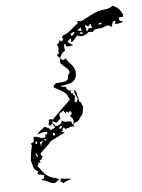

<svg xmlns="http://www.w3.org/2000/svg" viewBox="-54 -676 629 849"><g transform="rotate(-5 260.5 -251.5)"><path d="M170 114Q159 127 148.5 125.5Q138 124 126.5 117Q115 110 99 108Q98 105 102.5 103Q107 101 110 101Q112 99 110 95Q109 92 111 86Q105 86 99 84Q95 81 87 83Q86 76 80 76L83 74Q86 71 87 68Q70 62 66 46Q64 38 62 30.5Q60 23 58 16Q59 9 60 1Q61 -7 62 -15Q63 -24 65 -32.5Q67 -41 69 -49L68 -51Q65 -54 64 -57Q81 -62 79 -71V-86Q96 -86 106 -80.5Q116 -75 129 -79Q132 -81 132 -87V-95Q132 -94 136 -90L143 -99Q135 -107 121 -102Q114 -100 108 -98Q102 -96 97 -95Q103 -104 112 -111L132 -126Q138 -124 146 -120Q154 -116 159 -108Q161 -110 163.5 -112Q166 -114 170 -115Q175 -117 179 -121Q173 -125 166 -140Q164 -137 162.5 -133.5Q161 -130 163 -128Q161 -130 157 -130H151Q150 -133 152 -142Q154 -148 152 -153Q156 -160 171 -155Q188 -173 208.5 -193Q229 -213 253 -235Q247 -256 237 -265.5Q227 -275 214.5 -281Q202 -287 186 -297Q192 -314 202 -314Q212 -314 240 -318Q255 -324 254 -334Q253 -344 263 -356Q263 -367 249 -378Q237 -388 226 -400Q224 -408 226 -416Q228 -424 216 -432Q214 -434 215.5 -439Q217 -444 221 -442Q226 -445 221 -450Q224 -463 223.5 -469.5Q223 -476 217 -483Q229 -488 230 -501Q233 -501 235 -499L238 -495Q239 -496 240.5 -497.5Q242 -499 245 -501Q251 -506 244 -510Q242 -512 244.5 -516Q247 -520 249 -522Q266 -526 284 -542Q302 -558 319 -571Q319 -571 317 -573Q316 -574 316 -576L313 -579Q319 -578 327.5 -577.5Q336 -577 342 -581Q359 -590 377 -599.5Q395 -609 410 -614Q427 -619 446 -620.5Q465 -622 476 -633Q494 -628 504.5 -616Q515 -604 521 -589Q521 -587 520 -586Q518 -581 519 -580H501Q499 -569 504.5 -564.5Q510 -560 520 -561Q514 -556 502.5 -553.5Q491 -551 483 -552Q481 -554 481 -554Q480 -555 483 -558Q486 -562 482 -566Q472 -565 470 -555Q469 -551 468 -547Q467 -543 466 -541Q463 -541 461 -543Q458 -546 456 -547Q444 -549 439 -546Q431 -541 422 -540Q416 -538 410 -538Q406 -538 402 -537.5Q398 -537 394 -536Q388 -535 380 -525Q371 -528 360 -526Q356 -519 340.5 -513.5Q325 -508 311 -516Q307 -512 304 -508.5Q301 -505 298 -501Q294 -497 290.5 -493.5Q287 -490 283 -488Q281 -491 282 -495Q284 -500 280 -505Q277 -502 274 -501Q271 -499 265 -493Q267 -491 269.5 -488.5Q272 -486 276 -484Q279 -482 282 -479.5Q285 -477 289 -475Q284 -473 275 -472Q266 -471 258 -471Q257 -472 257 -478Q256 -483 251 -484Q248 -472 249 -468Q250 -465 250 -461.5Q250 -458 251 -453Q240 -448 235.5 -440.5Q231 -433 227 -422Q231 -416 237 -414Q243 -412 251 -420Q255 -409 270 -394Q283 -381 288 -366Q291 -355 289.5 -341.5Q288 -328 277 -317Q269 -309 252.5 -305.5Q236 -302 219 -300V-297Q226 -295 229 -296Q232 -296 240 -294Q242 -290 246 -282Q250 -274 262 -277Q260 -272 260.5 -266.5Q261 -261 271 -264Q268 -256 270 -255Q272 -254 276 -253Q278 -249 276 -241Q275 -237 274.5 -233.5Q274 -230 274 -228Q272 -225 277 -223Q278 -222 281 -222Q292 -233 285.5 -243.5Q279 -254 276 -267Q274 -272 277 -274.5Q280 -277 285 -266L295 -222Q302 -222 303 -215Q305 -206 309 -202L306 -179Q304 -165 299 -161Q294 -159 292 -153Q291 -150 288.5 -147Q286 -144 284 -141Q278 -135 271 -133.5Q264 -132 261 -129.5Q258 -127 262 -117Q252 -117 244.5 -116Q237 -115 243 -110Q238 -113 232.5 -111.5Q227 -110 222 -108Q222 -109 221 -110Q220 -111 220 -112L217 -115Q208 -113 210 -107Q212 -101 204 -99Q206 -97 212 -95Q217 -94 218 -92Q205 -88 188 -78Q180 -74 171.5 -69.5Q163 -65 154 -61Q144 -47 129 -35Q116 -23 104 -10Q103 -5 107 -0.5Q111 4 116 5H109Q108 16 104.5 17Q101 18 99 19Q97 20 100 31Q97 32 96 31Q95 30 94.5 29Q94 28 92 27L89 37Q89 41 84 43Q93 53 105 70Q116 84 131 94Q140 99 152 102Q163 103 172 109L174 113Q175 117 170 114ZM421 -556Q422 -557 422 -560Q422 -561 421 -562Q419 -564 414.5 -562.5Q410 -561 408 -556ZM355 -530Q359 -533 361 -538Q363 -543 364 -544Q368 -542 373 -543Q378 -544 380 -546Q375 -553 375 -562Q372 -562 368.5 -558Q365 -554 363 -551Q358 -552 354 -558Q350 -563 351 -555H347Q348 -554 350 -550Q351 -545 353 -543V-537Q352 -533 355 -530ZM331 -534Q331 -536 331 -538Q331 -540 330 -543Q328 -549 331 -550Q328 -550 324 -546Q322 -544 319 -542.5Q316 -541 314 -539Q316 -537 322.5 -535.5Q329 -534 331 -534ZM286 -516Q291 -518 295.5 -523Q300 -528 300 -533Q295 -533 290 -530Q286 -526 280 -526L283 -523Q283 -520 284 -519ZM336 -522V-528H323V-522ZM182 -124Q193 -127 200 -130.5Q207 -134 210 -147Q223 -139 230 -140Q234 -141 239.5 -140.5Q245 -140 252 -139Q253 -138 253 -133Q253 -128 255 -126Q263 -131 261.5 -143Q260 -155 247 -163L257 -174Q256 -181 249 -186Q246 -186 246 -183Q245 -179 242 -179L235 -186Q234 -185 232 -181Q230 -177 229 -176Q227 -184 220 -190Q216 -190 215 -186Q213 -181 210 -184Q199 -179 202 -170Q205 -158 204 -154Q199 -154 196 -149Q193 -144 188 -140Q185 -139 180 -142Q172 -146 169 -147Q168 -147 168 -146Q167 -145 167 -142Q172 -137 176 -132Q180 -127 182 -124ZM199 -111Q200 -110 202 -112Q203 -113 204.5 -115Q206 -117 210 -119L208 -122Q202 -124 201 -124L195 -115ZM262 -116V-117Q273 -116 277.5 -115Q282 -114 262 -116ZM174 -84Q177 -89 173 -93Q169 -97 167 -97Q166 -96 166 -92V-88Q166 -86 168 -84ZM130 -65Q133 -65 134 -66Q137 -67 133 -70L127 -73Q124 -67 130 -65ZM87 -54Q90 -51 91 -55Q92 -54 92 -56Q93 -57 93 -59Q93 -62 92 -64Q91 -65 88 -65Q88 -65 87 -63Q86 -61 84 -57ZM110 -41Q109 -46 112 -52.5Q115 -59 119 -64Q117 -66 113 -63Q109 -60 104 -60Q107 -56 107 -51Q107 -46 110 -41ZM87 4Q88 3 89 2Q90 1 92 0V-2Q92 -4 87 -4Q87 -13 84 -12.5Q81 -12 82 -7Q87 6 87 4ZM193 130Q192 127 187.5 124.5Q183 122 181 122Q181 120 181.5 114Q182 108 185 108Q196 111 208 111Q221 111 230 114Q222 116 211 120Q200 124 193 130Z"/></g></svg>

Font: Water Brush
Style: Regular
Weight: 400
Designer: Robert E. Leuschke
Foundry: Robert E. Leuschke
Version: Version 1.010; ttfautohint (v1.8.4.7-5d5b)